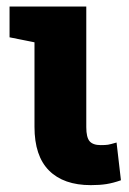

<svg xmlns="http://www.w3.org/2000/svg" viewBox="-20 -548 389 579"><path d="M253.9 10.3Q171.9 10.3 127.9 -33.7Q84 -77.6 84 -165.5V-420.4L8.8 -435.5V-528.3H240.2V-164.6Q240.2 -133.8 250.2 -122.1Q260.3 -110.4 283.7 -110.4Q298.3 -110.4 305.7 -111.6Q313 -112.8 331.5 -118.2L344.7 -4.4Q321.3 3.9 301 7.1Q280.8 10.3 253.9 10.3Z"/></svg>

Font: Roboto Slab ExtraBold
Style: Regular
Weight: 800
Designer: Google
Version: Version 2.001; ttfautohint (v1.8.3)